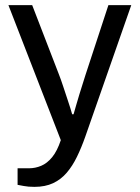

<svg xmlns="http://www.w3.org/2000/svg" viewBox="-20 -546 544 748"><path d="M114.3 182Q89.7 182 72.5 178.6Q55.2 175.1 48.5 174.1V109.6H93.1Q117.3 109.6 140.3 100Q163.4 90.4 183.2 66.4Q202.9 42.3 216.9 0L12.8 -526H105.4L209.9 -255.2Q217.3 -236.3 226.4 -208.7Q235.5 -181.1 245.1 -152.2Q254.8 -123.4 261.1 -100.9H266.6Q271.1 -116.8 277 -137Q282.9 -157.1 289.3 -178.5Q295.7 -199.9 302.2 -219.6Q308.6 -239.2 313.1 -254.2L402.3 -526H491.4L312.6 -14.6Q297.6 28.3 280 64.5Q262.5 100.6 240 126.9Q217.6 153.1 186.9 167.6Q156.1 182 114.3 182Z"/></svg>

Font: Archivo SemiBold
Style: Regular
Weight: 600
Designer: Hector Gatti
Foundry: Omnibus-Type
Version: Version 2.001